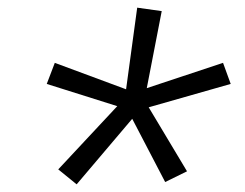

<svg xmlns="http://www.w3.org/2000/svg" viewBox="-20 -787 640 501"><path d="M180 -306 132 -345 286 -510 102 -568 123 -623 309 -554 338 -767 402 -758 363 -557 562 -623 582 -568 368 -507 468 -340 411 -312 325 -477Z"/></svg>

Font: Iosevka Curly Light Extended
Style: Italic
Weight: 300
Width: 7
Italic angle: -9°
Monospace: yes
Designer: Belleve Invis
Foundry: Belleve Invis
Version: Version 11.1.0; ttfautohint (v1.8.3)